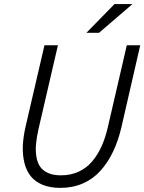

<svg xmlns="http://www.w3.org/2000/svg" viewBox="-20 -912 708 942"><path d="M403.8 -751 542 -892.1H629.9L465.8 -751ZM275.9 9.8Q225.6 9.8 189 -5.4Q152.3 -20.5 130.9 -47.4Q109.4 -74.2 99.9 -112.5Q90.3 -150.9 92 -195.8Q93.8 -240.7 106 -293L198.2 -689.9H264.2L168.9 -278.8Q159.7 -237.8 156.7 -204.8Q153.8 -171.9 158.7 -142.6Q163.6 -113.3 177.2 -93.8Q190.9 -74.2 216.3 -63Q241.7 -51.8 278.8 -51.8Q327.1 -51.8 366.2 -69.8Q405.3 -87.9 432.6 -120.6Q460 -153.3 478.5 -194.6Q497.1 -235.8 508.8 -287.1L602.1 -689.9H668L576.2 -290Q560.5 -222.2 534.9 -168.5Q509.3 -114.7 472.9 -74.2Q436.5 -33.7 386.5 -12Q336.4 9.8 275.9 9.8Z"/></svg>

Font: HK Grotesk Light Italic
Style: Regular
Weight: 300
Italic angle: -13°
Designer: Alfredo Marco Pradil and Stefan Peev
Foundry: Hanken Design Co.
Version: Version 1.000;PS 001.000;hotconv 1.0.88;makeotf.lib2.5.64775